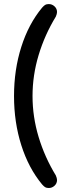

<svg xmlns="http://www.w3.org/2000/svg" viewBox="-20 -771 345 942"><path d="M186.5 133.8Q120.1 53.7 84.5 -58.6Q48.8 -170.9 48.8 -299.8Q48.8 -428.7 84.5 -541Q120.1 -653.3 186.5 -733.4Q195.3 -743.2 201.7 -747.1Q208 -751 219.7 -751Q235.4 -751 247.6 -739.7Q259.8 -728.5 259.8 -711.9Q259.8 -703.1 253.9 -689.5Q199.2 -599.6 169.4 -500.5Q139.6 -401.4 139.6 -299.8Q139.6 -198.2 169.4 -99.1Q199.2 0 253.9 89.8Q259.8 103.5 259.8 112.3Q259.8 128.9 247.6 140.1Q235.4 151.4 219.7 151.4Q208 151.4 201.7 147.5Q195.3 143.6 186.5 133.8Z"/></svg>

Font: jf-openhuninn-2.1
Style: Regular
Weight: 400
Designer: [Kosugi Maru]
Designed by MOTOYA      

[Varela Round]
Joe Prince (Latin component); Avraham Cornfeld (Hebrew component)
Foundry: justfont Co., Ltd.
Version: 2.1